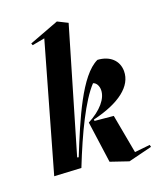

<svg xmlns="http://www.w3.org/2000/svg" viewBox="-155 -863 850 1015"><g transform="rotate(-20 269.5 -355.0)"><path d="M396 58 529 25 526 13 440 22 400 -196 295 -206V-214C447 -250 532 -316 532 -400C532 -460 488 -500 420 -504C316 -456 227 -242 151 -54L143 -56L344 -740L288 -768L121 -705L125 -694L195 -707L-5 -4L145 4C213 -168 288 -324 356 -396C373 -391 384 -372 384 -348C384 -300 340 -248 264 -208L296 24Z"/></g></svg>

Font: Mazius Display Extra Italic
Style: Bold
Weight: 700
Italic angle: -17°
Designer: Alberto Casagrande & Collletttivo
Foundry: Collletttivo
Version: Version 2.000;Glyphs 3.2 (3217)